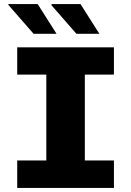

<svg xmlns="http://www.w3.org/2000/svg" viewBox="-20 -917 640 937"><path d="M64 0V-134H206V-553H64V-686H536V-553H394V-134H536V0ZM353 -752 229 -894 235 -897H373L465 -752ZM144 -752 20 -894 22 -897H164L256 -752Z"/></svg>

Font: Chivo Mono ExtraBold
Style: Regular
Weight: 800
Monospace: yes
Designer: Hector Gatti
Foundry: Omnibus-Type
Version: Version 1.008